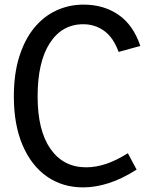

<svg xmlns="http://www.w3.org/2000/svg" viewBox="-20 -800 636 832"><path d="M534 -136 572 -65Q509 -25 451.5 -6.5Q394 12 340 12Q251 12 183.5 -35Q116 -82 78 -170.5Q40 -259 40 -382Q40 -480 63.5 -554.5Q87 -629 128 -679Q169 -729 224 -754.5Q279 -780 342 -780Q430 -780 494 -735.5Q558 -691 588 -601L494 -575Q471 -638 431 -666.5Q391 -695 341 -695Q249 -695 196 -613.5Q143 -532 143 -382Q143 -234 199 -154.5Q255 -75 353 -75Q395 -75 439 -89.5Q483 -104 534 -136Z"/></svg>

Font: Yaldevi ExtraLight Medium
Style: Regular
Weight: 500
Version: Version 1.100